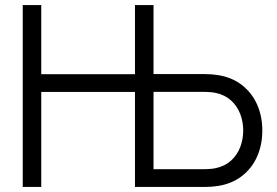

<svg xmlns="http://www.w3.org/2000/svg" viewBox="-20 -740 1098 760"><path d="M70 0V-720H143.3V-446.3H554V-376H143.3V0ZM514.3 0V-720H587.7V-446.7H792.3Q818.5 -446.7 843 -442.7Q897.8 -434.2 937.3 -403.6Q976.8 -373 997.6 -326.5Q1018.3 -280 1018.3 -223.3Q1018.3 -166.7 997.7 -120.2Q977 -73.7 937.5 -43.1Q898 -12.5 843 -4Q818.5 0 792.3 0ZM790.3 -70.3Q814.8 -70.3 835 -74.7Q870.5 -82.3 894.7 -104.4Q918.8 -126.5 930.8 -157.6Q942.7 -188.7 942.7 -223.3Q942.7 -258 930.8 -289.1Q918.8 -320.2 894.7 -342.2Q870.5 -364.3 835 -372Q814.8 -376.3 790.3 -376.3H587.7V-70.3Z"/></svg>

Font: Manrope
Style: Regular
Weight: 400
Designer: Mikhail Sharanda
Foundry: Mikhail Sharanda
Version: Version 4.503